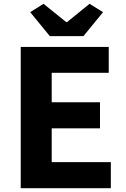

<svg xmlns="http://www.w3.org/2000/svg" viewBox="-20 -990 663 1010"><path d="M89 0V-743H552V-607H252V-452H506V-315H252V-137H563V0ZM242 -800 139 -926 209 -970 328 -874H333L451 -970L522 -926L419 -800Z"/></svg>

Font: Noto Sans TC ExtraBold
Style: Regular
Weight: 800
Designer: Ryoko NISHIZUKA  (kana, bopomofo & ideographs); Paul D. Hunt (Latin, Greek & Cyrillic); Sandoll Communications , Soo-you
Foundry: Adobe
Version: Version 2.004-H2;hotconv 1.0.118;makeotfexe 2.5.65603